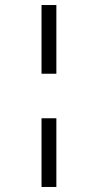

<svg xmlns="http://www.w3.org/2000/svg" viewBox="-20 -732 390 763"><path d="M145 -439V-712H204V-439ZM145 11V-262H204V11Z"/></svg>

Font: ToneOZ-Pinyin-WenKai-Light
Style: Light
Weight: 300
Designer: Fontworks Inc.
Foundry: ToneOZ
Version: Version 0.240331